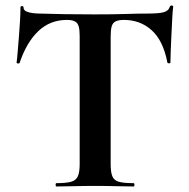

<svg xmlns="http://www.w3.org/2000/svg" viewBox="-20 -674 683 694"><path d="M222 -602Q161 -602 118.5 -561.5Q76 -521 51 -447Q50 -444 45 -444.5Q40 -445 40 -448Q42 -462 44 -487.5Q46 -513 48.5 -543Q51 -573 52.5 -601Q54 -629 54 -647Q54 -652 59.5 -652Q65 -652 65 -647Q65 -637 75.5 -632.5Q86 -628 99.5 -626.5Q113 -625 122 -625Q208 -622 323 -622Q393 -622 435 -623.5Q477 -625 516 -625Q552 -625 570.5 -629.5Q589 -634 594 -650Q595 -654 600.5 -654Q606 -654 606 -650Q604 -634 602.5 -605.5Q601 -577 599.5 -545.5Q598 -514 597 -487.5Q596 -461 596 -448Q596 -445 591 -445Q586 -445 585 -448Q570 -527 528.5 -564.5Q487 -602 428 -602Q408 -602 397.5 -596.5Q387 -591 383.5 -578Q380 -565 380 -542V-81Q380 -52 386 -37Q392 -22 409.5 -17Q427 -12 463 -12Q466 -12 466 -6Q466 0 463 0Q435 0 400 -1Q365 -2 323 -2Q283 -2 248 -1Q213 0 184 0Q181 0 181 -6Q181 -12 184 -12Q219 -12 237 -17Q255 -22 261.5 -37Q268 -52 268 -81V-544Q268 -566 264.5 -578.5Q261 -591 251 -596.5Q241 -602 222 -602Z"/></svg>

Font: Cormorant Infant Light
Style: Bold
Weight: 700
Version: Version 4.001